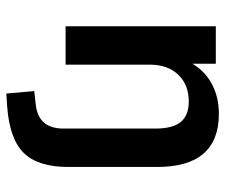

<svg xmlns="http://www.w3.org/2000/svg" viewBox="-74 -466 732 625"><g transform="rotate(90 292.5 -153.0)"><path d="M284 193 276 102 321 97Q398 88 398 7V-292Q398 -349 376.5 -375Q355 -401 310 -401Q255 -401 222.5 -366.5Q190 -332 190 -275V0H65V-489H187V-413Q212 -455 254.5 -477Q297 -499 350 -499Q523 -499 523 -298V-9Q523 89 478 135.5Q433 182 328 190Z"/></g></svg>

Font: Nunito Sans
Style: Bold
Weight: 700
Designer: Vernon Adams
Foundry: Vernon Adams
Version: Version 3.101; ttfautohint (v1.8.4.7-5d5b);gftools[0.9.27]